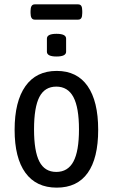

<svg xmlns="http://www.w3.org/2000/svg" viewBox="-20 -854 517 880"><path d="M47 -259Q47 -389 96.5 -459Q146 -529 240 -529Q333 -529 381.5 -459.5Q430 -390 430 -259Q430 -129 382 -61.5Q334 6 240 6Q146 6 96.5 -62Q47 -130 47 -259ZM342 -261Q342 -361 316.5 -409Q291 -457 238 -457Q185 -457 160.5 -409.5Q136 -362 136 -261Q136 -161 160.5 -113.5Q185 -66 238 -66Q291 -66 316.5 -113.5Q342 -161 342 -261ZM195 -617V-677Q195 -699 239 -699Q283 -699 283 -677V-617Q283 -595 239 -595Q195 -595 195 -617ZM120 -794V-804Q120 -834 139 -834H338Q348 -834 352.5 -827Q357 -820 357 -804V-794Q357 -778 352.5 -771Q348 -764 338 -764H139Q120 -764 120 -794Z"/></svg>

Font: Asap Condensed
Style: Regular
Weight: 400
Designer: Pablo Cosgaya
Foundry: Omnibus-Type
Version: Version 1.010; ttfautohint (v1.8)